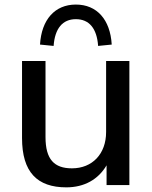

<svg xmlns="http://www.w3.org/2000/svg" viewBox="-20 -804 661 834"><path d="M268.1 9.8C346.7 9.8 407.2 -24.9 442.9 -85.9V0H542V-539.1H440.9V-230.5C440.9 -135.3 380.9 -72.8 292.5 -72.8C215.8 -72.8 177.7 -111.3 177.7 -208.5V-539.1H75.7V-204.6C75.7 -56.2 141.6 9.8 268.1 9.8ZM212.9 -604.5C218.3 -680.7 252 -720.7 309.6 -720.7C367.2 -720.7 400.9 -680.7 406.2 -604.5L465.3 -610.4C459 -718.8 400.9 -784.2 309.6 -784.2C218.3 -784.2 160.2 -718.8 153.8 -610.4Z"/></svg>

Font: Winston
Style: Regular
Weight: 400
Designer: Vernon Adams, Kim Jin-seong, David Berlow, Cristiano Sobral
Foundry: The Winston Project Authors
Version: Version 3.004